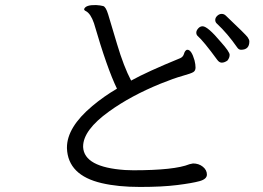

<svg xmlns="http://www.w3.org/2000/svg" viewBox="-20 -740 1040 760"><path d="M880 -500Q868 -492 858 -492Q848 -492 840 -503Q786 -577 762 -598Q757 -603 757 -611Q757 -619 764.5 -627.5Q772 -636 782 -636Q802 -636 854 -574Q889 -535 889 -523Q889 -511 880 -500ZM967 -576Q967 -543 934 -543Q925 -543 919 -552Q880 -608 839 -646Q832 -652 832 -661Q832 -670 840 -677.5Q848 -685 857.5 -685Q867 -685 874 -678Q953 -603 960 -593Q967 -583 967 -576ZM475 -67 508 -66Q671 -66 730 -90L744 -93Q767 -93 783 -80Q799 -67 799 -49Q799 -31 770 -23Q741 -15 681.5 -7.5Q622 0 534.5 0Q447 0 383 -15Q249 -46 245 -153V-156Q245 -236 345 -320Q390 -358 443 -389Q404 -469 352 -648Q339 -686 320 -696Q313 -699 313 -704Q319 -721 360 -720Q378 -719 388.5 -716Q399 -713 408 -683.5Q417 -654 443.5 -565Q470 -476 499 -421Q562 -456 694 -510Q705 -515 708.5 -527.5Q712 -540 720 -543H722Q738 -543 750 -501Q754 -485 754 -472.5Q754 -460 745 -454.5Q736 -449 702 -439.5Q668 -430 616 -409Q498 -361 412 -299Q309 -225 309 -160V-158Q313 -78 475 -67Z"/></svg>

Font: LXGW WenKai
Style: Regular
Weight: 400
Designer: LXGW / Fontworks Inc.
Foundry: LXGW / Fontworks Inc.
Version: Version 1.520; June 14, 2025